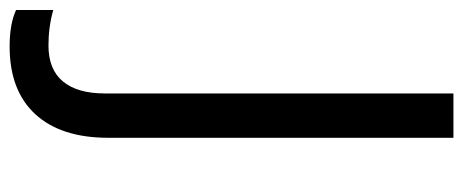

<svg xmlns="http://www.w3.org/2000/svg" viewBox="-374 -458 944 391"><g transform="rotate(90 97.5 -262.0)"><path d="M-3.9 189.9Q-49.8 189.9 -78.1 176.8V101.1Q-43.5 110.8 -5.9 110.8Q43 110.8 67.4 81.3Q91.8 51.8 91.8 -3.9V-713.9H182.1V-11.2Q182.1 85.4 134 137.7Q85.9 189.9 -3.9 189.9Z"/></g></svg>

Font: Noto Sans Historic
Style: Regular
Weight: 400
Designer: Monotype Design Team
Foundry: Monotype Imaging Inc.
Version: Version 0.71 uh